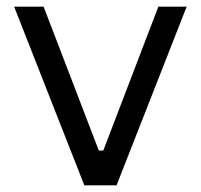

<svg xmlns="http://www.w3.org/2000/svg" viewBox="-20 -554 601 574"><path d="M232.1 0 22.3 -534H110.4L275.4 -104H288.8L453.4 -534H538L328.5 0Z"/></svg>

Font: Mozilla Text ExtraLight
Style: Regular
Weight: 200
Designer: Studio DRAMA
Foundry: Studio DRAMA
Version: Version 1.000